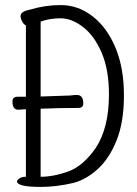

<svg xmlns="http://www.w3.org/2000/svg" viewBox="-20 -730 540 756"><path d="M141 6Q47 6 47 -16Q47 -21 56.5 -27.5Q66 -34 82 -34V-300L52 -298Q29 -298 29 -330Q29 -349 49 -349H82V-630Q74 -633 67.5 -645Q61 -657 61 -667Q61 -685 98 -692Q157 -710 219 -710Q288 -710 345 -665.5Q402 -621 435 -541.5Q468 -462 468 -355Q468 -249 439 -177Q410 -105 364.5 -64Q319 -23 270 -10Q202 6 141 6ZM140 -34H142Q190 -34 248 -54.5Q306 -75 356 -146Q409 -225 409 -358Q409 -456 380 -523Q351 -590 306.5 -624Q262 -658 219 -658Q175 -658 140 -645V-350L257 -354Q269 -356 283 -356Q308 -356 308 -323Q308 -305 289 -305Q213 -305 140 -302Z"/></svg>

Font: LXGW WenKai Mono TC Light
Style: Regular
Weight: 300
Designer: LXGW / Fontworks Inc.
Foundry: LXGW / Fontworks Inc.
Version: Version 1.330